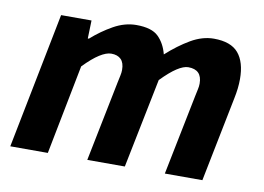

<svg xmlns="http://www.w3.org/2000/svg" viewBox="-61 -599 949 690"><g transform="rotate(10 413.5 -254.0)"><path d="M14 0 112 -496H223L221 -430H225Q261 -462 302 -485Q343 -508 385 -508Q441 -508 465.5 -484Q490 -460 500 -421Q542 -459 584 -483.5Q626 -508 668 -508Q730 -508 757.5 -475.5Q785 -443 785 -381Q785 -364 783 -346.5Q781 -329 777 -310L715 0H578L637 -293Q640 -308 642.5 -319Q645 -330 645 -340Q645 -391 595 -391Q578 -391 554 -375.5Q530 -360 498 -327L432 0H295L354 -293Q357 -308 359.5 -319Q362 -330 362 -340Q362 -366 349.5 -378.5Q337 -391 314 -391Q296 -391 271.5 -375.5Q247 -360 215 -327L151 0Z"/></g></svg>

Font: TypoPRO Source Sans Pro
Style: Bold Italic
Weight: 700
Italic angle: -11°
Designer: Paul D. Hunt
Foundry: Adobe Systems Incorporated
Version: Version 1.075;PS 2.000;hotconv 1.0.86;makeotf.lib2.5.63406